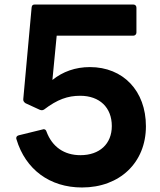

<svg xmlns="http://www.w3.org/2000/svg" viewBox="-20 -778 709 850"><path d="M343 52C510 52 626 -58 626 -219C626 -376 525 -481 378 -481C314 -481 258 -461 212 -424L231 -620H570C578 -620 584 -626 584 -634V-744C584 -753 578 -758 570 -758H134C126 -758 121 -755 120 -745L83 -339C82 -331 87 -325 93 -321L156 -292C159 -291 162 -290 165 -290C168 -290 172 -291 175 -293C234 -338 280 -354 335 -354C421 -354 475 -302 475 -220C475 -141 421 -91 336 -91C264 -91 211 -128 186 -195C184 -202 180 -206 173 -206L169 -205L63 -179C56 -177 52 -173 52 -167C52 -165 52 -163 53 -161C93 -28 200 52 343 52Z"/></svg>

Font: LINE Seed JP_OTF Bold
Style: Regular
Weight: 700
Designer: LINE & Fontrix & Fontworks
Version: Version 1.009